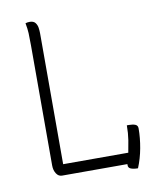

<svg xmlns="http://www.w3.org/2000/svg" viewBox="-83 -775 716 868"><g transform="rotate(-10 275.0 -341.5)"><path d="M136 0Q120 0 110 -15.5Q100 -31 100 -53V-604Q100 -640 99 -660.5Q98 -681 93 -707Q102 -710 112 -710Q130 -710 138 -700Q146 -690 148 -676.5Q150 -663 150 -650V-50H449Q454 -74 459 -105.5Q464 -137 464 -173H474Q491 -173 502.5 -168.5Q514 -164 514 -150Q514 -107 505.5 -60.5Q497 -14 480 27Q460 27 447.5 22Q435 17 436 4Q436 2 436 0Z"/></g></svg>

Font: Recursive Sn Csl St Lt
Style: Regular
Weight: 300
Version: Version 1.079;hotconv 1.0.112;makeotfexe 2.5.65598; ttfautoh